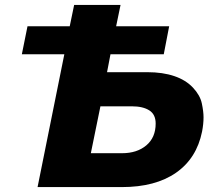

<svg xmlns="http://www.w3.org/2000/svg" viewBox="-20 -762 877 782"><path d="M282 -742H471L453 -655H669L647 -541H430L416 -468H580Q643 -468 690 -452Q737 -436 766 -405Q795 -374 802 -341Q809 -308 809 -284.5Q809 -257 803 -226Q781 -117 697 -58.5Q613 0 476 0H133L242 -541H69L92 -655H264ZM477 -138Q538 -138 576 -170Q614 -202 614 -259Q614 -296 588 -312.5Q562 -329 517 -329H389L350 -138Z"/></svg>

Font: Argentum Sans
Style: Bold Italic
Weight: 700
Italic angle: -11°
Designer: Julieta Ulanovsky (font), Cristiano Sobral (main changes and remaster)
Foundry: Julieta Ulanovsky (font), Cristiano Sobral (main changes and remaster)
Version: Version 2.007;June 15, 2022;FontCreator 14.0.0.2814 64-bit; 